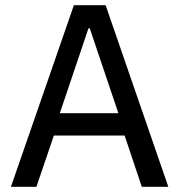

<svg xmlns="http://www.w3.org/2000/svg" viewBox="-20 -718 689 738"><path d="M525 0 459 -197H187L120 0H22L264 -698H386L627 0ZM325 -609H320L210 -283H435Z"/></svg>

Font: IBM Plex Sans Thai Looped Text
Style: Regular
Weight: 450
Designer: Mike Abbink, Paul van der Laan, Pieter van Rosmalen, Ben Mitchell, Mark Frömberg
Foundry: Bold Monday
Version: Version 1.1